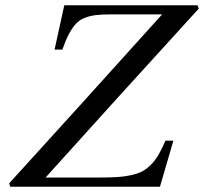

<svg xmlns="http://www.w3.org/2000/svg" viewBox="-20 -712 778 732"><path d="M15.1 -13.2Q262.7 -284.7 598.1 -657.2H402.8Q367.2 -657.2 344.5 -654.3Q321.8 -651.4 302 -643.6Q282.2 -635.7 268.3 -620.1Q254.4 -604.5 242.4 -581.8Q230.5 -559.1 217.8 -522.9H188L225.1 -691.9H732.9L737.8 -679.2Q411.1 -321.3 153.8 -35.2H356.9Q399.4 -35.2 427.2 -36.9Q455.1 -38.6 481 -44.4Q506.8 -50.3 523.4 -59.3Q540 -68.4 556.2 -84.7Q572.3 -101.1 584.7 -122.6Q597.2 -144 610.8 -175.8H641.1L589.8 0H19Z"/></svg>

Font: Linguistics Pro
Style: Italic
Weight: 400
Italic angle: -12°
Designer: Stefan Peev, Context Ltd
Foundry: Stefan Peev, Context Ltd
Version: Version 001.000